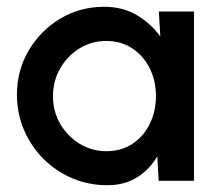

<svg xmlns="http://www.w3.org/2000/svg" viewBox="-20 -534 633 567"><path d="M449 -500H553V0H448.5L444.5 -72.5Q422.5 -34 385.2 -10.5Q348 13 296.5 13Q241.5 13 193 -7.8Q144.5 -28.5 108 -65.2Q71.5 -102 50.8 -150.5Q30 -199 30 -254.5Q30 -326 64.8 -385Q99.5 -444 158 -479Q216.5 -514 288 -514Q342.5 -514 384.2 -489.2Q426 -464.5 453.5 -426ZM294 -87.5Q338 -87.5 371 -109.2Q404 -131 422.2 -168Q440.5 -205 440.5 -250Q440.5 -295.5 422 -332.5Q403.5 -369.5 370.5 -391.2Q337.5 -413 294 -413Q250 -413 214.5 -391Q179 -369 157.8 -332Q136.5 -295 136.5 -250Q136.5 -204.5 158.2 -167.5Q180 -130.5 215.8 -109Q251.5 -87.5 294 -87.5Z"/></svg>

Font: Urbanist SemiBold
Style: Regular
Weight: 600
Designer: Corey Hu
Foundry: Corey Hu
Version: Version 1.321; ttfautohint (v1.8.4.7-5d5b)